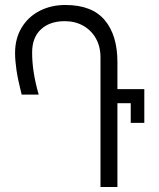

<svg xmlns="http://www.w3.org/2000/svg" viewBox="-20 -751 640 771"><path d="M240 -666Q180 -666 144.5 -633.2Q109 -600.5 109 -540Q109 -461.5 135.5 -371H67Q52 -430 46.2 -469.2Q40.5 -508.5 40.5 -538Q40.5 -596.5 67 -640.2Q93.5 -684 139.5 -707.5Q185.5 -731 242.5 -731Q349.5 -731 400.5 -670.2Q451.5 -609.5 451.5 -502V-393H559.5V-257.5H505V-336.5H451.5V0H383.5V-521Q383.5 -564 365 -596.8Q346.5 -629.5 314 -647.8Q281.5 -666 240 -666Z"/></svg>

Font: JuliaMono Light
Style: Regular
Weight: 300
Monospace: yes
Designer: cormullion
Foundry: corm
Version: Version 0.054; ttfautohint (v1.8.4)